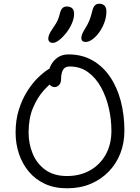

<svg xmlns="http://www.w3.org/2000/svg" viewBox="-20 -1004 754 1034"><path d="M341 10Q273 10 221.5 -14Q170 -38 135 -80Q100 -122 82 -176Q64 -230 64 -290Q64 -359 82 -415Q100 -471 127.5 -514Q155 -557 185 -586Q215 -615 239 -630Q263 -645 273 -645Q279 -645 285.5 -643Q292 -641 299 -630Q312 -611 301 -595.5Q290 -580 270 -567Q245 -550 213 -514Q181 -478 157.5 -422.5Q134 -367 134 -290Q134 -230 156 -176.5Q178 -123 224 -89.5Q270 -56 341 -56Q410 -56 464 -86Q518 -116 549 -171Q580 -226 580 -300Q580 -361 566 -422Q552 -483 524 -534Q496 -585 454 -615.5Q412 -646 355 -646Q329 -646 319 -627Q309 -608 309 -580Q309 -558 298.5 -546.5Q288 -535 274 -535Q265 -535 256.5 -540Q248 -545 242.5 -555.5Q237 -566 237 -580Q237 -615 250 -644.5Q263 -674 288 -692.5Q313 -711 348 -711Q422 -711 478 -679Q534 -647 572.5 -590.5Q611 -534 630.5 -459.5Q650 -385 650 -300Q650 -235 628.5 -179Q607 -123 566 -80.5Q525 -38 468.5 -14Q412 10 341 10ZM441 -778Q430 -778 424 -783.5Q418 -789 418 -799Q418 -811 423.5 -823Q429 -835 439 -851Q454 -875 462 -895.5Q470 -916 477 -945Q482 -966 491 -975Q500 -984 514 -984Q532 -984 542.5 -974Q553 -964 553 -942Q553 -912 542 -882.5Q531 -853 514 -829.5Q497 -806 477.5 -792Q458 -778 441 -778ZM264 -773Q254 -773 247 -779Q240 -785 240 -796Q240 -806 245 -818.5Q250 -831 266 -854Q283 -878 290 -893.5Q297 -909 303 -933Q308 -953 317 -961Q326 -969 339 -969Q358 -969 368.5 -959.5Q379 -950 379 -930Q379 -905 367 -877.5Q355 -850 336.5 -826.5Q318 -803 298.5 -788Q279 -773 264 -773Z"/></svg>

Font: Shantell Sans Light
Style: Regular
Weight: 300
Designer: Stephen Nixon, Anya Danilova, Shantell Martin
Foundry: Arrow Type
Version: Version 1.011;[c5ecc13dd]